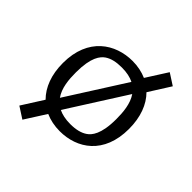

<svg xmlns="http://www.w3.org/2000/svg" viewBox="-193 -756 1006 1006"><g transform="rotate(45 310.0 -253.0)"><path d="M306 12C434 12 554.5 -67 554.5 -253C554.5 -340.5 528 -409 483 -454L558.5 -573.5L495 -614.5L420.5 -497.5C389.5 -511 354.5 -518.5 316 -518.5C190 -518.5 65 -440 65 -253C65 -166 91.5 -98 137 -52.5L61.5 66.5L125 107.5L199.5 -9.5C231 4.5 267 12 306 12ZM148 -266C148 -379 179.5 -414.5 203 -431C227 -447 257.5 -454.5 300.5 -454.5C337 -454.5 366 -448 389 -436.5L183 -112.5C153 -154.5 148 -213 148 -266ZM231.5 -71 437 -394.5C466 -352.5 471 -294.5 471 -242.5C471 -129.5 438.5 -93 415.5 -77.5C393 -62 361 -53.5 318.5 -53.5C282.5 -53.5 254 -60 231.5 -71Z"/></g></svg>

Font: Monaspace Argon Light
Style: Regular
Weight: 300
Designer: Riley Cran & the Lettermatic Team
Foundry: Lettermatic
Version: Version 1.000 (Monaspace Argon)